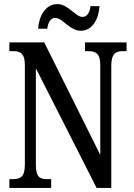

<svg xmlns="http://www.w3.org/2000/svg" viewBox="-20 -922 658 942"><path d="M377 -771C433 -771 465 -829 468 -892H424C421 -865 410 -839 385 -839C349 -839 316 -902 261 -902C203 -902 171 -843 167 -781H212C215 -808 226 -834 251 -834C288 -834 321 -771 377 -771ZM26 0H231V-43H212C176 -43 156 -52 156 -114V-587L454 0H526V-600C526 -659 548 -671 583 -671H601V-714H397V-671H415C448 -671 472 -660 472 -604V-162L197 -714H26V-671H45C77 -671 102 -662 102 -604V-114C102 -52 78 -43 41 -43H26Z"/></svg>

Font: Noto Serif Tamil ExtraCondensed Medium
Style: Italic
Weight: 500
Width: 2
Italic angle: -12°
Designer: Indian Type Foundry, Tom Grace, and the Monotype Design Team
Foundry: Monotype Imaging Inc.
Version: Version 2.003